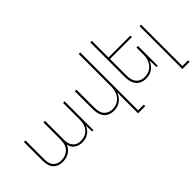

<svg xmlns="http://www.w3.org/2000/svg" viewBox="-66 -1399 2269 2269"><g transform="rotate(-45 1068.5 -264.0)"><path d="M238 10Q171 10 126.5 -33Q82 -76 82 -167V-482H108V-168Q108 -88 145.5 -51.5Q183 -15 238 -15Q313 -15 361 -59Q409 -103 409 -203V-482H435V-168Q435 -115 452.5 -81Q470 -47 499.5 -31Q529 -15 565 -15Q612 -15 650.5 -34Q689 -53 712.5 -94.5Q736 -136 736 -203V-482H762V0H741L737 -96H735Q725 -72 704.5 -47.5Q684 -23 650 -6.5Q616 10 565 10Q513 10 472 -17.5Q431 -45 419 -98H417Q399 -52 353 -21Q307 10 238 10Z M1301 207H1396V232H1275V0Q1275 -30 1275.5 -56.5Q1276 -83 1277 -111H1274Q1263 -81 1239.5 -53Q1216 -25 1181 -7.5Q1146 10 1097 10Q1048 10 1010.5 -10.5Q973 -31 952.5 -74Q932 -117 932 -182V-482H958V-183Q958 -95 997 -55Q1036 -15 1097 -15Q1147 -15 1187.5 -38Q1228 -61 1251.5 -107.5Q1275 -154 1275 -226V-760H1301Z M1838 -332V0H1817L1813 -111H1811Q1800 -81 1776.5 -53Q1753 -25 1718 -7.5Q1683 10 1634 10Q1585 10 1547.5 -10.5Q1510 -31 1489.5 -74Q1469 -117 1469 -182V-760H1495V-183Q1495 -95 1534 -55Q1573 -15 1634 -15Q1684 -15 1724.5 -38Q1765 -61 1788.5 -107.5Q1812 -154 1812 -226V-332ZM1483 -482H1861V-457H1483Z M2016 232V-484H2042V207H2137V232Z"/></g></svg>

Font: Noto Sans Armenian Thin
Style: Regular
Weight: 250
Version: Version 2.007